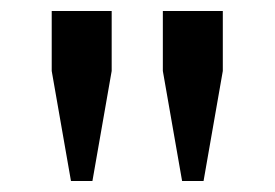

<svg xmlns="http://www.w3.org/2000/svg" viewBox="-20 -768 499 349"><path d="M74 -639V-748H183V-639L148 -439H109ZM276 -639V-748H385V-639L350 -439H311Z"/></svg>

Font: IBM Plex Serif SemiBold
Style: Regular
Weight: 600
Designer: Mike Abbink, Paul van der Laan, Pieter van Rosmalen
Foundry: Bold Monday
Version: Version 2.5